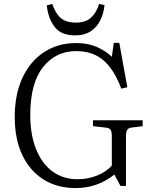

<svg xmlns="http://www.w3.org/2000/svg" viewBox="-20 -943 773 977"><path d="M365 14Q272 14 202.5 -29Q133 -72 94 -153Q55 -234 55 -348Q55 -463 94.5 -547.5Q134 -632 204.5 -678Q275 -724 368 -724Q426 -724 471.5 -704.5Q517 -685 549 -654L559 -725H587L628 -499L597 -492Q561 -589 506.5 -636Q452 -683 367 -683Q264 -683 199 -601.5Q134 -520 134 -357Q134 -259 163 -185.5Q192 -112 246 -71.5Q300 -31 375 -31Q428 -31 474.5 -50Q521 -69 549 -100V-249Q549 -274 542.5 -283Q536 -292 516 -294L453 -301V-331H706V-301L650 -294Q634 -292 627.5 -282.5Q621 -273 621 -246V3H593L562 -55Q476 14 365 14ZM362 -763Q291 -763 258 -806Q225 -849 218 -916L246 -923Q262 -875 289 -851.5Q316 -828 366 -828Q416 -828 444 -854Q472 -880 484 -923L512 -917Q508 -876 491 -841Q474 -806 442.5 -784.5Q411 -763 362 -763Z"/></svg>

Font: Literata 36pt Light
Style: Regular
Weight: 300
Designer: Latin by Veronika Burian and Jose Scaglione. Greek by Irene Vlachou. Cyrillic by Vera Evstafieva.
Foundry: TypeTogether
Version: Version 3.002